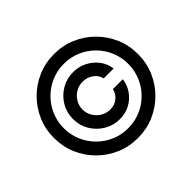

<svg xmlns="http://www.w3.org/2000/svg" viewBox="-164 -970 1212 1212"><g transform="rotate(-45 442.0 -364.0)"><path d="M236.3 -363.3Q236.3 -421.4 264.6 -469Q293 -516.6 340.6 -544.7Q388.2 -572.8 445.8 -572.8Q496.6 -572.8 539.1 -551Q581.5 -529.3 609.4 -492.2Q637.2 -455.1 643.6 -408.2H554.7Q547.9 -442.9 516.6 -465.3Q485.4 -487.8 445.8 -487.8Q412.1 -487.8 383.8 -471.2Q355.5 -454.6 338.4 -426.3Q321.3 -397.9 321.3 -363.3Q321.3 -329.6 338.4 -301.5Q355.5 -273.4 383.8 -256.6Q412.1 -239.7 445.8 -239.7Q485.4 -239.7 512.9 -262Q540.5 -284.2 547.9 -319.3H636.7Q630.4 -272 604 -234.6Q577.6 -197.3 537.1 -175.5Q496.6 -153.8 445.8 -153.8Q388.2 -153.8 340.6 -182.4Q293 -210.9 264.6 -258.3Q236.3 -305.7 236.3 -363.3ZM441.9 11.2Q364.3 11.2 296.4 -17.8Q228.5 -46.9 176.8 -98.6Q125 -150.4 95.9 -218.3Q66.9 -286.1 66.9 -363.8Q66.9 -441.4 95.9 -509.3Q125 -577.1 176.8 -628.9Q228.5 -680.7 296.4 -709.7Q364.3 -738.8 441.9 -738.8Q519.5 -738.8 587.4 -709.7Q655.3 -680.7 707 -628.9Q758.8 -577.1 787.8 -509.3Q816.9 -441.4 816.9 -363.8Q816.9 -286.1 787.8 -218.3Q758.8 -150.4 707 -98.6Q655.3 -46.9 587.4 -17.8Q519.5 11.2 441.9 11.2ZM441.9 -76.2Q502 -76.2 554 -98.4Q606 -120.6 645.5 -160.2Q685.1 -199.7 707.3 -252Q729.5 -304.2 729.5 -363.8Q729.5 -423.3 707.3 -475.6Q685.1 -527.8 645.5 -567.4Q606 -606.9 554 -629.2Q502 -651.4 441.9 -651.4Q382.3 -651.4 330.3 -629.2Q278.3 -606.9 238.8 -567.4Q199.2 -527.8 176.8 -475.6Q154.3 -423.3 154.3 -363.8Q154.3 -304.2 176.8 -252Q199.2 -199.7 238.8 -160.2Q278.3 -120.6 330.3 -98.4Q382.3 -76.2 441.9 -76.2Z"/></g></svg>

Font: Inter Cardless Display
Style: Regular
Weight: 400
Designer: Rasmus Andersson
Foundry: rsms
Version: Version 4.001;git-9221beed3